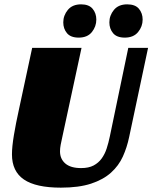

<svg xmlns="http://www.w3.org/2000/svg" viewBox="-20 -855 701 883"><path d="M267 -227Q262 -205 259 -189Q256 -173 256 -159Q256 -124 280.5 -103Q305 -82 353 -82Q388 -82 410.5 -94Q433 -106 447.5 -126Q462 -146 470.5 -172Q479 -198 485 -227L570 -635H661L574 -225Q564 -177 545 -135Q526 -93 490.5 -61Q455 -29 399 -10.5Q343 8 260 8Q145 8 90 -29.5Q35 -67 35 -145Q35 -180 44 -234Q53 -288 67 -351L128 -635H355ZM353 -835Q389 -835 406 -814.5Q423 -794 423 -765Q423 -733 402.5 -707.5Q382 -682 342 -682Q305 -682 288 -702.5Q271 -723 271 -752Q271 -784 292 -809.5Q313 -835 353 -835ZM565 -835Q602 -835 619 -814.5Q636 -794 636 -765Q636 -733 615 -707.5Q594 -682 554 -682Q517 -682 500 -702.5Q483 -723 483 -752Q483 -784 504 -809.5Q525 -835 565 -835Z"/></svg>

Font: Racing Sans One
Style: Regular
Weight: 400
Designer: Pablo Impallari, Rodrigo Fuenzalida
Foundry: Pablo Impallari, Rodrigo Fuenzalida
Version: Version 1.001; ttfautohint (v0.8) -G 200 -r 50